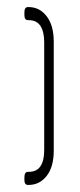

<svg xmlns="http://www.w3.org/2000/svg" viewBox="-20 -454 227 543"><path d="M61 69H59Q49 69 49 55V48Q49 32 59 32H61Q84 32 94.5 16Q105 0 105 -29V-335Q105 -364 94.5 -380.5Q84 -397 61 -397H59Q49 -397 49 -412V-419Q49 -434 59 -434H61Q92 -434 112 -408Q132 -382 132 -336V-28Q132 18 112 43.5Q92 69 61 69Z"/></svg>

Font: Chathura
Style: Regular
Weight: 300
Designer: Appaji Ambarisha Darbha
Foundry: Aditya Fonts
Version: Version 1.00 2015